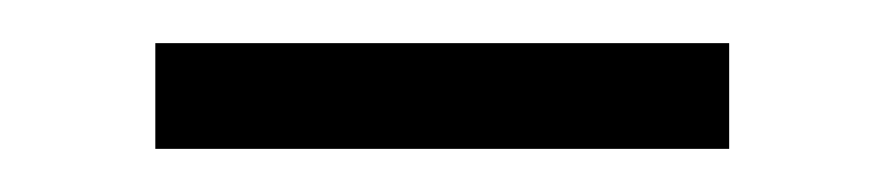

<svg xmlns="http://www.w3.org/2000/svg" viewBox="-20 -349 411 89"><path d="M318 -329V-280H52V-329Z"/></svg>

Font: Yaldevi ExtraLight Light
Style: Regular
Weight: 300
Version: Version 1.100